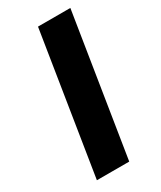

<svg xmlns="http://www.w3.org/2000/svg" viewBox="-181 -769 697 833"><g transform="rotate(-30 167.5 -352.5)"><path d="M47 0 159 -705H321L209 0Z"/></g></svg>

Font: Nunito Sans 8pt ExtraBold
Style: Italic
Weight: 800
Italic angle: -9°
Version: Version 3.101;gftools[0.9.27]